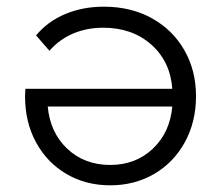

<svg xmlns="http://www.w3.org/2000/svg" viewBox="-20 -551 657 575"><path d="M567 -263Q567 -186 533.5 -125Q500 -64 441.5 -30Q383 4 310 4Q237 4 179 -30Q121 -64 88 -124.5Q55 -185 55 -263L56 -285H496Q490 -367 433 -417.5Q376 -468 289 -468Q240 -468 199 -450.5Q158 -433 128 -399L88 -445Q123 -487 175.5 -509Q228 -531 291 -531Q372 -531 434.5 -496.5Q497 -462 532 -401Q567 -340 567 -263ZM496 -232H123Q130 -154 181.5 -105.5Q233 -57 310 -57Q386 -57 437.5 -105.5Q489 -154 496 -232Z"/></svg>

Font: CMG Sans
Style: Regular
Weight: 400
Designer: Julieta Ulanovsky
Foundry: Julieta Ulanovsky
Version: Version 7.200